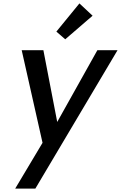

<svg xmlns="http://www.w3.org/2000/svg" viewBox="-20 -845 708 1124"><path d="M310 -660 445 -825 522 -753 362 -615ZM668 -551 187 259H69L229 -9L107 -551H234L315 -131L550 -551Z"/></svg>

Font: Fz Poppins Med
Style: Italic
Weight: 500
Italic angle: -10°
Designer: Ninad Kale (Devanagari), Jonny Pinhorn (Latin)
Foundry: Indian Type Foundry
Version: Vit hóa bi Vntype.Com & FontZin.Com